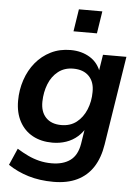

<svg xmlns="http://www.w3.org/2000/svg" viewBox="-60 -759 724 996"><g transform="rotate(5 302.0 -261.5)"><path d="M256 190Q184 190 125 172Q66 154 19 122L57 35Q86 53 114.5 66.5Q143 80 173.5 87.5Q204 95 238 95Q298 95 335 68Q372 41 382 -19L397 -114L406 -113Q390 -81 364 -58Q338 -35 304.5 -23.5Q271 -12 233 -12Q174 -12 130 -36Q86 -60 61.5 -105.5Q37 -151 37 -213Q37 -270 54.5 -322Q72 -374 104.5 -413.5Q137 -453 183 -476Q229 -499 286 -499Q344 -499 387.5 -472Q431 -445 448 -392L440 -394L455 -489H577L504 -26Q493 44 462 92Q431 140 379.5 165Q328 190 256 190ZM271 -107Q318 -107 350.5 -132.5Q383 -158 400.5 -200.5Q418 -243 418 -292Q419 -344 390 -374Q361 -404 308 -404Q262 -404 229.5 -378.5Q197 -353 180.5 -311Q164 -269 163 -220Q162 -167 190.5 -137Q219 -107 271 -107ZM292 -597 310 -713H432L414 -597Z"/></g></svg>

Font: Nunito Sans 12pt
Style: Bold Italic
Weight: 700
Italic angle: -9°
Designer: Vernon Adams
Foundry: Vernon Adams
Version: Version 3.101;gftools[0.9.27]